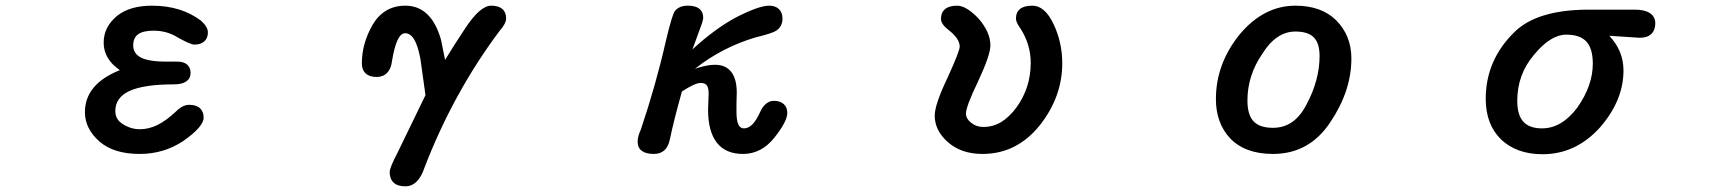

<svg xmlns="http://www.w3.org/2000/svg" viewBox="-20 -514 6040 676"><path d="M330 -16Q279 -61 279 -119Q279 -218 402 -267Q345 -306 345 -364Q345 -419 392 -458Q437 -494 515 -494Q618 -494 688 -441Q712 -419 712 -400Q712 -380 699.5 -368.5Q687 -357 664 -357Q651 -357 606 -382Q568 -406 521 -406Q484 -406 466.5 -393.5Q449 -381 449 -354Q449 -325 477 -311Q505 -297 565 -297H605Q627 -297 639 -286.5Q651 -276 651 -257Q651 -238 636 -227.5Q621 -217 593 -217Q487 -217 436.5 -194Q386 -171 386 -123Q386 -94 411 -78Q440 -59 472 -59Q504 -59 534.5 -74Q565 -89 599 -121Q623 -145 646 -145Q671 -145 684 -133Q697 -121 697 -100Q697 -68 626 -18Q557 28 472 28Q380 28 330 -16Z M1352 92Q1352 76 1380 23L1478 -179L1460 -308Q1451 -354 1438 -375.5Q1425 -397 1406 -397Q1376 -397 1360 -298Q1357 -272 1343 -257.5Q1329 -243 1306 -243Q1281 -243 1267.5 -255.5Q1254 -268 1254 -291Q1254 -361 1292 -427Q1332 -494 1407 -494Q1499 -494 1533 -373L1547 -303Q1576 -351 1619 -416Q1671 -494 1709 -494Q1735 -494 1748.5 -482.5Q1762 -471 1762 -449Q1762 -431 1738 -404Q1576 -187 1475 75Q1453 142 1407 142Q1380 142 1366 129Q1352 116 1352 92Z M2225 -15Q2225 -34 2236 -57Q2289 -214 2324 -368Q2346 -461 2356 -475Q2371 -494 2402 -494Q2456 -494 2456 -450L2452 -433L2418 -340Q2495 -411 2568 -451Q2651 -494 2688 -494Q2710 -494 2722.5 -482Q2735 -470 2735 -448Q2735 -421 2713 -406Q2700 -397 2639 -382Q2522 -347 2427 -272Q2469 -286 2497 -286Q2535 -286 2554.5 -261Q2574 -236 2574 -188L2573 -149V-121Q2573 -90 2579.5 -76Q2586 -62 2599 -62Q2615 -62 2629 -76Q2643 -90 2657 -121Q2665 -139 2677.5 -149Q2690 -159 2704 -159Q2727 -159 2739.5 -147.5Q2752 -136 2752 -116Q2752 -87 2707 -30Q2661 28 2596 28Q2535 28 2504 -11.5Q2473 -51 2473 -128L2475 -184Q2475 -205 2468.5 -213.5Q2462 -222 2447 -222Q2427 -222 2381 -192Q2352 -89 2338 -21Q2327 28 2282 28Q2254 28 2239.5 17Q2225 6 2225 -15Z M3318 -13Q3271 -54 3271 -107Q3271 -146 3316 -240Q3359 -334 3359 -350Q3359 -378 3319 -409Q3293 -429 3293 -448Q3293 -470 3307.5 -482Q3322 -494 3350 -494Q3382 -494 3425 -449Q3467 -401 3467 -354Q3467 -320 3423 -226Q3381 -139 3381 -114Q3381 -96 3399 -82Q3417 -67 3442 -67Q3476 -67 3504.5 -84Q3533 -101 3559 -136Q3609 -205 3609 -293Q3609 -358 3572 -415Q3557 -436 3557 -448Q3557 -494 3615 -494Q3659 -494 3690 -428Q3720 -364 3720 -291Q3720 -173 3641 -73Q3560 28 3439 28Q3365 28 3318 -13Z M4311 -27Q4261 -81 4261 -165Q4261 -289 4344 -392Q4429 -494 4541 -494Q4632 -494 4684 -443Q4738 -389 4738 -308Q4738 -194 4664 -84Q4590 28 4462 28Q4364 28 4311 -27ZM4462 -64Q4500 -64 4529 -84Q4558 -104 4580 -146Q4626 -232 4626 -317Q4626 -362 4605.5 -382.5Q4585 -403 4541 -403Q4473 -403 4424 -324Q4372 -248 4372 -160Q4372 -110 4393.5 -87Q4415 -64 4462 -64Z M5265 -23Q5211 -76 5211 -166Q5211 -303 5313 -402Q5391 -478 5565 -480H5736Q5771 -480 5789.5 -467.5Q5808 -455 5808 -432Q5808 -408 5794 -394.5Q5780 -381 5753 -381L5646 -388Q5696 -335 5696 -266Q5696 -160 5613 -65Q5528 29 5411 29Q5320 29 5265 -23ZM5409 -62Q5479 -62 5534 -136Q5588 -213 5588 -290Q5588 -343 5565.5 -367.5Q5543 -392 5495 -392Q5439 -392 5381 -321Q5322 -252 5322 -159Q5322 -109 5343.5 -85.5Q5365 -62 5409 -62Z"/></svg>

Font: 寒蝉全圆体 Bold
Style: Regular
Weight: 700
Designer: Warren2060
      Designed by Motoya company      

      [Varela Round]
      Joe Prince(Latin component); Avraham Cornf
Foundry: ChillType
Version: Version 3.200